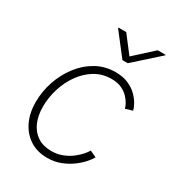

<svg xmlns="http://www.w3.org/2000/svg" viewBox="-183 -872 913 995"><g transform="rotate(30 273.5 -375.0)"><path d="M249.5 9.3Q189.9 9.3 146.2 -18.8Q102.5 -46.9 78.4 -96.7Q54.2 -146.5 54.2 -211.9Q54.2 -275.4 74.7 -336.2Q95.2 -397 132.8 -446Q170.4 -495.1 222.2 -524.2Q273.9 -553.2 336.9 -553.2Q380.9 -553.2 413.1 -539.1Q445.3 -524.9 466.6 -503.7Q487.8 -482.4 499.5 -460.9Q511.2 -439.5 514.2 -425.3L471.7 -412.6Q470.2 -422.4 461.7 -438.7Q453.1 -455.1 437.3 -471.9Q421.4 -488.8 396.5 -500.5Q371.6 -512.2 335.9 -512.2Q281.2 -512.2 237.3 -485.6Q193.4 -459 162.4 -415Q131.3 -371.1 115 -317.6Q98.6 -264.2 98.6 -210Q98.6 -157.2 116.2 -116.9Q133.8 -76.7 167.7 -54.4Q201.7 -32.2 250 -32.2Q286.6 -32.2 317.1 -44.4Q347.7 -56.6 370.6 -74.7Q393.6 -92.8 408 -109.9Q422.4 -127 427.2 -136.7L466.3 -118.7Q459 -104 440.4 -82.8Q421.9 -61.5 393.8 -40.5Q365.7 -19.5 329.3 -5.1Q293 9.3 249.5 9.3ZM279.3 -760.3 356.9 -659.2 467.8 -760.3H515.1L514.6 -756.8L366.7 -624.5H335L232.4 -756.8L232.9 -760.3Z"/></g></svg>

Font: Inter ExtraLight
Style: Italic
Weight: 250
Italic angle: -9.3988°
Designer: Rasmus Andersson
Foundry: rsms
Version: Version 4.001;git-66647c0bb